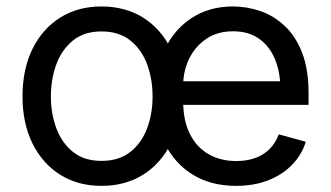

<svg xmlns="http://www.w3.org/2000/svg" viewBox="-20 -573 1040 604"><path d="M299.3 11.7Q225.1 11.7 169.2 -23.4Q113.3 -58.6 82 -122.1Q50.8 -185.5 50.8 -269.5Q50.8 -355 82 -418.7Q113.3 -482.4 169.2 -517.6Q225.1 -552.7 299.3 -552.7Q374 -552.7 430.2 -517.6Q486.3 -482.4 517.6 -418.7Q548.8 -355 548.8 -269.5Q548.8 -185.5 517.6 -122.1Q486.3 -58.6 430.2 -23.4Q374 11.7 299.3 11.7ZM299.3 -66.9Q354.5 -66.9 390.1 -95.2Q425.8 -123.5 442.9 -169.7Q460 -215.8 460 -269.5Q460 -323.7 442.9 -370.4Q425.8 -417 390.1 -445.6Q354.5 -474.1 299.3 -474.1Q244.6 -474.1 209.5 -445.6Q174.3 -417 157.2 -370.6Q140.1 -324.2 140.1 -269.5Q140.1 -215.8 157.2 -169.7Q174.3 -123.5 209.5 -95.2Q244.6 -66.9 299.3 -66.9ZM723.1 11.7Q644 11.7 586.7 -23.4Q529.3 -58.6 498.3 -121.6Q467.3 -184.6 467.3 -268.6Q467.3 -352.5 497.6 -416.5Q527.8 -480.5 583.3 -516.6Q638.7 -552.7 712.9 -552.7Q756.3 -552.7 798.6 -538.3Q840.8 -523.9 875.2 -491.9Q909.7 -460 930.2 -407.7Q950.7 -355.5 950.7 -279.8V-243.2H526.9V-317.4H903.3L862.3 -290Q862.3 -343.8 845.5 -385.5Q828.6 -427.2 795.4 -450.9Q762.2 -474.6 712.9 -474.6Q663.6 -474.6 628.4 -450.4Q593.3 -426.3 574.7 -387.5Q556.2 -348.6 556.2 -304.2V-254.9Q556.2 -194.3 577.1 -152.1Q598.1 -109.9 636 -88.1Q673.8 -66.4 723.6 -66.4Q755.9 -66.4 782.2 -75.7Q808.6 -85 827.6 -103.8Q846.7 -122.6 856.9 -150.4L941.9 -127Q929.2 -85.9 898.9 -54.7Q868.7 -23.4 824 -5.9Q779.3 11.7 723.1 11.7Z"/></svg>

Font: Inter Variable LoSnoCo
Style: Regular
Weight: 400
Designer: Rasmus Andersson
Foundry: rsms
Version: Version 4.000;git-a52131595; featfreeze: case,dlig,ss01,ss02